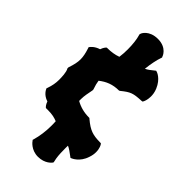

<svg xmlns="http://www.w3.org/2000/svg" viewBox="-281 -850 1043 1043"><g transform="rotate(45 240.5 -329.0)"><path d="M444 -491C445 -492 454 -510 454 -538C454 -552 452 -569 444 -588C421 -643 382 -655 381 -655L375 -657L370 -653C353 -639 339 -628 324 -621C328 -661 336 -699 345 -725L347 -730L345 -734C345 -736 328 -786 260 -786C193 -786 173 -742 173 -739L171 -734L172 -729C180 -703 184 -667 184 -630C184 -610 183 -589 180 -569C156 -560 128 -556 101 -556H97L93 -553C92 -552 83 -542 77 -524C44 -514 30 -494 29 -493L25 -488L27 -482C36 -454 41 -432 41 -410C41 -388 36 -365 25 -333V-325C36 -308 37 -268 37 -249C37 -225 33 -201 23 -173L21 -169L23 -164C24 -162 36 -133 75 -121C81 -103 90 -94 91 -93L95 -90H112C143 -90 163 -85 183 -77C184 -65 184 -53 184 -42C184 -1 178 42 168 76L166 83L170 88C171 90 198 128 251 128C305 128 329 95 330 94L333 89L332 83C326 60 324 33 324 5C324 -7 323 -18 324 -30C339 -24 353 -13 375 3L380 7L386 5C388 4 431 -13 449 -69C455 -86 457 -100 457 -113C457 -143 446 -160 445 -161L441 -166H435C379 -167 353 -174 303 -216L300 -219H296C259 -219 225 -228 195 -245V-260C195 -283 200 -306 206 -337V-343C198 -366 194 -382 192 -397C225 -423 260 -438 309 -438L314 -441C359 -477 372 -482 435 -485L441 -486L444 -491Z"/></g></svg>

Font: Hanalei Fill
Style: Regular
Weight: 400
Designer: Astigmatic (AOETI)
Foundry: Astigmatic (AOETI)
Version: Version 1.000